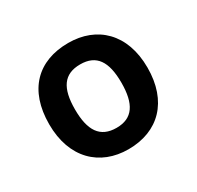

<svg xmlns="http://www.w3.org/2000/svg" viewBox="-89 -822 561 548"><g transform="rotate(-30 191.5 -547.5)"><path d="M354 -548C354 -660 287 -722 193 -722C92 -722 30 -660 30 -548C30 -436 97 -373 191 -373C290 -373 354 -437 354 -548ZM115 -548C115 -618 138 -652 192 -652C245 -652 268 -618 268 -548C268 -478 245 -443 192 -443C138 -443 115 -478 115 -548Z"/></g></svg>

Font: Noto Sans Telugu SemiBold
Style: Regular
Weight: 600
Designer: Jelle Bosma - Monotype Design Team
Foundry: Monotype Imaging Inc.
Version: Version 2.005